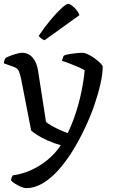

<svg xmlns="http://www.w3.org/2000/svg" viewBox="-25 -773 594 993"><path d="M109.9 200Q99.8 200 83.8 193.2Q67.8 186.5 53.1 177.3Q38.4 168.1 31.6 159.6Q33.6 148.8 35.8 143.3Q38 137.7 40.7 134Q88.8 127.9 135.2 107Q181.6 86.2 221.6 53.2Q261.6 20.2 289.3 -21.9Q254.2 -31.7 222 -46.1Q189.7 -60.5 167 -75.1Q144.4 -89.7 136.1 -98.1L84.5 -363.5Q80.7 -383.2 73.9 -401.6Q67.1 -420 47.6 -426.5L-5 -445.4Q-4.7 -456.5 -1.1 -463.9Q2.6 -471.3 4.4 -473.8Q15.1 -479.6 31.3 -485.6Q47.5 -491.7 63.6 -495.8Q79.7 -500 88 -500Q123.2 -500 144.6 -474Q166 -448 171.7 -408.2L213 -142.2Q219.7 -136.5 237.5 -125.5Q255.4 -114.6 279.2 -103.6Q303 -92.6 325.3 -84.5Q342.1 -118.9 355.3 -155.2Q368.5 -191.5 378.7 -227.5Q388.9 -263.5 395.7 -296.7Q402.5 -330 406.8 -358.9Q411.2 -387.8 413 -409.3Q399.9 -417.9 377.3 -427.4Q354.8 -437 332.2 -445.6Q309.5 -454.3 295.4 -458.3Q297.2 -465.8 300 -473.6Q302.7 -481.5 305.5 -485.5Q315.5 -490.2 332.6 -493.1Q349.7 -496 368.7 -498Q387.6 -500 402 -500Q413.8 -500 431.2 -491.5Q448.7 -482.9 466 -470.2Q483.2 -457.5 494.7 -445.8Q506.2 -434.1 506.2 -427.5Q506 -391.3 494.8 -340.5Q483.5 -289.6 463.3 -230.5Q443.1 -171.4 414.1 -110.5Q385 -48.4 350.3 7.6Q315.6 63.7 276.7 107Q237.7 150.2 195.7 175.1Q153.6 200 109.9 200ZM205.4 -564.8Q195.9 -568.5 187.5 -575.2Q179.2 -581.9 174.9 -587.4Q208.1 -636.5 239.6 -673.6Q271 -710.7 294.8 -732Q318.6 -753.3 327.4 -753.3Q335.2 -753.3 347.3 -744.1Q359.4 -734.9 370.6 -721.4Q381.8 -708 385.5 -694.4Z"/></svg>

Font: Texturina Medium
Style: Regular
Weight: 500
Designer: Guillermo Torres Carreño
Foundry: Omnibus-Type
Version: Version 1.003